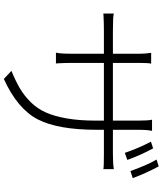

<svg xmlns="http://www.w3.org/2000/svg" viewBox="60 -884 879 1040"><g transform="rotate(90 500.0 -364.5)"><path d="M846.7 -614.3 808.6 -600.6Q783.2 -674.8 748 -742.2L784.2 -753.9Q821.3 -685.5 846.7 -614.3ZM683.6 -536.1H815.4Q867.2 -536.1 896.5 -541V-484.4Q884.8 -487.3 815.4 -487.3H683.6V-451.2Q683.6 -237.3 626.5 -127.9Q569.3 -18.6 408.2 54.7L364.3 13.7Q420.9 -9.8 460 -32.7Q499 -55.7 534.2 -91.3Q569.3 -127 589.8 -173.3Q610.4 -219.7 622.1 -287.1Q633.8 -354.5 633.8 -443.4V-487.3H321.3V-309.6Q321.3 -294.9 321.8 -275.9Q322.3 -256.8 323.2 -242.7Q324.2 -228.5 324.2 -227.5H265.6Q271.5 -251 271.5 -309.6V-487.3H149.4Q131.8 -487.3 108.9 -486.8Q85.9 -486.3 70.3 -485.4Q54.7 -484.4 53.7 -484.4V-541Q68.4 -536.1 149.4 -536.1H271.5V-680.7Q271.5 -693.4 270.5 -708Q269.5 -722.7 268.1 -732.4Q266.6 -742.2 266.6 -743.2H325.2Q321.3 -727.5 321.3 -681.6V-536.1H633.8V-672.9Q633.8 -728.5 628.9 -748H689.5Q683.6 -724.6 683.6 -672.9ZM844.7 -772.5 881.8 -784.2Q919.9 -712.9 945.3 -643.6L907.2 -630.9Q872.1 -727.5 844.7 -772.5Z"/></g></svg>

Font: Gen Shin Gothic Light
Style: Regular
Weight: 200
Designer: [Source Han Sans]
Ryoko NISHIZUKA  (kana & ideographs); Paul D. Hunt (Latin, Greek & Cyrillic); Wenlong ZHANG  (bopomofo
Version: Version 1.002.20150607